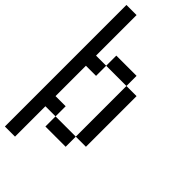

<svg xmlns="http://www.w3.org/2000/svg" viewBox="-309 -976 1117 1117"><g transform="rotate(45 250.0 -417.0)"><path d="M0 83.3V-916.7H83.3V-583.3H166.7V-500H83.3V-250H166.7V-166.7H83.3V83.3ZM166.7 -166.7H333.3V-83.3H166.7ZM166.7 -583.3V-666.7H333.3V-583.3ZM333.3 -166.7V-583.3H416.7V-166.7Z"/></g></svg>

Font: GalmuriMono11 Regular
Style: Regular
Weight: 400
Designer: Lee Minseo (quiple)
Version: Version 2.399;hotconv 1.1.1;makeotfexe 2.6.0 DEVELOPMENT